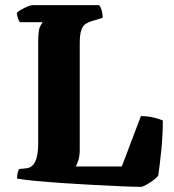

<svg xmlns="http://www.w3.org/2000/svg" viewBox="-20 -724 675 744"><path d="M526 0Q503 0 456 -2Q409 -4 350 -7Q291 -10 231.5 -14Q172 -18 122.5 -22.5Q73 -27 46 -32Q46 -44 48.5 -54Q51 -64 54 -69L83 -72Q128 -77 128 -168V-563Q128 -610 136.5 -623.5Q145 -637 145 -638H57Q53 -643 49.5 -653.5Q46 -664 45 -674Q50 -680 62.5 -687Q75 -694 87.5 -699Q100 -704 106 -704H364Q377 -689 378 -655L335 -642Q321 -638 311 -631Q301 -624 295 -607Q289 -590 289 -556V-143Q289 -120 283.5 -102.5Q278 -85 273 -79H452L526 -274Q554 -274 577.5 -268Q601 -262 611 -257Q611 -202 605 -142Q599 -82 593 -43Q588 -36 574 -25.5Q560 -15 546 -7.5Q532 0 526 0Z"/></svg>

Font: Texturina ExtraBold
Style: Regular
Weight: 800
Designer: Guillermo Torres Carreño
Foundry: Omnibus-Type
Version: Version 1.002; ttfautohint (v1.8.3)